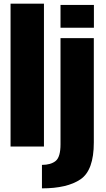

<svg xmlns="http://www.w3.org/2000/svg" viewBox="-20 -805 584 1055"><path d="M38 0V-785H221.5V0ZM210.5 230V101Q259 101 285.8 79.5Q312.5 58 312.5 -12.5V-595.5H495.5V-22Q495.5 130.5 422.5 180.2Q349.5 230 210.5 230ZM312.5 -778H496V-652.5H312.5Z"/></svg>

Font: Anybody ExtraBold
Style: Regular
Weight: 800
Designer: Tyler Finck
Foundry: Etcetera Type Company
Version: Version 1.010; ttfautohint (v1.8.3) -l 8 -r 50 -G 200 -x 14 